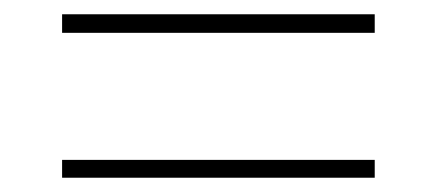

<svg xmlns="http://www.w3.org/2000/svg" viewBox="-20 -470 612 269"><path d="M505 -450V-424H67V-450ZM505 -246V-221H67V-246Z"/></svg>

Font: Prodigy Sans ExtraLight
Style: Regular
Weight: 200
Designer: Wei Huang
Foundry: Wei Huang
Version: Version 1.003; ttfautohint (v1.8.3)